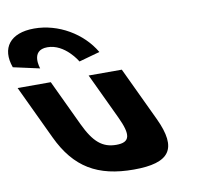

<svg xmlns="http://www.w3.org/2000/svg" viewBox="-278 -900 1063 1009"><g transform="rotate(-10 254.0 -395.5)"><path d="M5.5 -513H-171.5L-35.8 -226C45.5 -54 164.1 15 356.1 15C548.1 15 601.5 -54 520.2 -226L384.5 -513H207.5L322.8 -269C370.6 -168 362 -129 288 -129C214 -129 168.6 -168 120.8 -269ZM-36.8 -594C-36.8 -594 -74.5 -697 19.5 -697C113.5 -697 173.2 -594 173.2 -594L284.5 -625C222 -732 97 -806 -32 -806C-161 -806 -216 -732 -177.5 -625Z"/></g></svg>

Font: Hussar
Style: BdOpOblFive
Weight: 700
Foundry: Cannot Into Space Fonts
Version: Version 2.00